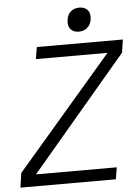

<svg xmlns="http://www.w3.org/2000/svg" viewBox="-60 -957 727 1004"><g transform="rotate(-5 303.5 -455.5)"><path d="M17 -76 521 -662.5H145L155.5 -725H607L597 -657L93 -62H517L507 0H6ZM327 -839Q327 -846 328.5 -854Q332.5 -880.5 349.8 -895.8Q367 -911 394 -911Q420 -911 434.8 -897Q449.5 -883 449.5 -859Q449.5 -826 431 -806Q412.5 -786 382 -786Q356 -786 341.5 -800.2Q327 -814.5 327 -839Z"/></g></svg>

Font: JuliaMono Light
Style: Italic
Weight: 300
Italic angle: -9°
Monospace: yes
Designer: cormullion
Foundry: corm
Version: Version 0.054; ttfautohint (v1.8.4)